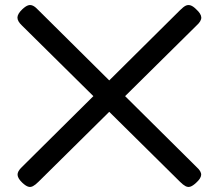

<svg xmlns="http://www.w3.org/2000/svg" viewBox="-20 -714 858 754"><path d="M750 4Q737 16 727.5 19Q718 22 708.5 17Q699 12 687 0L66 -614Q48 -631 48.5 -645.5Q49 -660 68 -678Q81 -690 90.5 -693Q100 -696 109.5 -691.5Q119 -687 131 -674L752 -58Q771 -41 770 -27Q769 -13 750 4ZM68 4Q50 -13 49 -27Q48 -41 66 -58L687 -674Q700 -687 709 -691.5Q718 -696 728 -693Q738 -690 750 -678Q770 -660 770.5 -645.5Q771 -631 752 -614L131 0Q119 12 109.5 17Q100 22 90.5 19Q81 16 68 4Z"/></svg>

Font: Fredoka SemiExpanded
Style: Regular
Weight: 400
Width: 6
Designer: Ben Nathan
Foundry: Milena B. Brandão, Ben Nathan
Version: Version 2.001